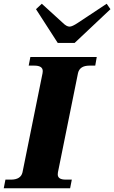

<svg xmlns="http://www.w3.org/2000/svg" viewBox="-42 -1004 609 1024"><path d="M150 -955 181 -984 293 -882Q313 -862 329 -862Q343 -862 373 -882L527 -984L547 -955L356 -775H266ZM-13 -46H16Q69 -46 78 -85L185 -614Q186 -618 186 -625Q186 -654 141 -654H111L120 -700H474L466 -654H435Q383 -654 374 -614L267 -85Q266 -81 266 -74Q266 -60 276.5 -53Q287 -46 310 -46H341L332 0H-22Z"/></svg>

Font: Taviraj ExtraBold
Style: Italic
Weight: 800
Italic angle: -12°
Designer: Katatrad Team
Foundry: CadsonDemak
Version: Version 1.001